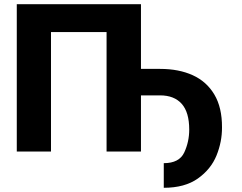

<svg xmlns="http://www.w3.org/2000/svg" viewBox="-20 -727 1159 921"><path d="M656.2 -396.5H748Q837.9 -396.5 904.5 -366.2Q971.2 -335.9 1008.3 -273.4Q1045.4 -210.9 1044.9 -116.2Q1045.4 -47.4 1018.6 18.8Q991.7 85 929 129.4Q866.2 173.8 765.6 173.8V55.7Q839.8 55.7 863.8 4.4Q887.7 -46.9 887.7 -105.5Q887.7 -188.5 851.6 -229Q815.4 -269.5 748 -269.5H656.2V0H491.2V-573.2H224.6V0H60.5V-707H656.2Z"/></svg>

Font: Pretendard ExtraBold
Style: Regular
Weight: 800
Designer: Base glyphs from Inter by Rasmus Andersson; Hangeul glyphs from Noto Sans CJK(Source Han Sans) by Jang Soo-young and Kan
Foundry: Kil Hyung-jin
Version: Version 1.309